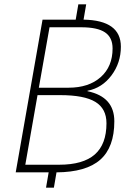

<svg xmlns="http://www.w3.org/2000/svg" viewBox="-20 -790 620 880"><path d="M504 -234Q504 -115 439.5 -58Q375 -1 239 0L227 70H191L203 0H52L175 -700H327L339 -770H375L363 -700Q534 -697 534 -576Q534 -502 491 -444.5Q448 -387 381 -374V-372Q443 -359 473.5 -324.5Q504 -290 504 -234ZM158 -388H294Q387 -388 441.5 -436.5Q496 -485 496 -568Q496 -618 461.5 -641.5Q427 -665 352 -665H207ZM468 -225Q468 -292 417 -323Q366 -354 256 -354H152L96 -35H251Q361 -35 414.5 -82Q468 -129 468 -225Z"/></svg>

Font: Sarabun Thin
Style: Italic
Weight: 250
Italic angle: -10°
Designer: Suppakit Chalermlarp | Katatrad Co.,Ltd.
Foundry: Cadson Demak Co.,Ltd.
Version: Version 1.000; ttfautohint (v1.6)